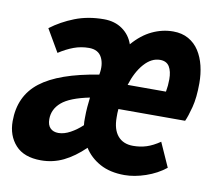

<svg xmlns="http://www.w3.org/2000/svg" viewBox="-83 -581 746 666"><g transform="rotate(10 290.5 -248.0)"><path d="M101 12Q41 12 11 -21Q-19 -54 -19 -105Q-19 -194 45.5 -244Q110 -294 249 -316Q256 -352 243.5 -376.5Q231 -401 198 -401Q170 -401 144.5 -391.5Q119 -382 93 -365L47 -444Q84 -472 130 -490Q176 -508 232 -508Q270 -508 297 -489Q324 -470 335 -438Q366 -474 402 -491Q438 -508 476 -508Q507 -508 530 -495Q553 -482 567.5 -459.5Q582 -437 589 -408Q596 -379 596 -347Q596 -296 587 -261.5Q578 -227 570 -210H335Q334 -202 334 -195Q334 -188 334 -180Q334 -138 353 -115.5Q372 -93 407 -93Q432 -93 454 -100Q476 -107 501 -124L539 -39Q509 -15 469.5 -1.5Q430 12 395 12Q344 12 308.5 -7.5Q273 -27 253 -59Q217 -24 180 -6Q143 12 101 12ZM144 -92Q164 -92 186 -104Q208 -116 227 -134Q226 -140 226 -146.5Q226 -153 226 -159Q226 -180 227.5 -198Q229 -216 231 -232Q162 -218 133.5 -193.5Q105 -169 105 -134Q105 -113 115.5 -102.5Q126 -92 144 -92ZM448 -403Q418 -403 392.5 -374.5Q367 -346 352 -298H487Q489 -309 490 -320Q491 -331 491 -342Q491 -370 481 -386.5Q471 -403 448 -403Z"/></g></svg>

Font: Source Code Pro
Style: Bold Italic
Weight: 700
Italic angle: -11°
Monospace: yes
Designer: Paul D. Hunt, Teo Tuominen
Foundry: Adobe Systems Incorporated
Version: Version 1.050;PS 1.000;hotconv 16.6.51;makeotf.lib2.5.65220